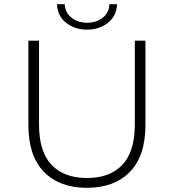

<svg xmlns="http://www.w3.org/2000/svg" viewBox="-20 -895 833 920"><path d="M396 5Q266 5 191 -71Q116 -147 116 -297V-700H167V-299Q167 -168 227 -105Q287 -42 397 -42Q506 -42 566 -105Q626 -168 626 -299V-700H677V-297Q677 -147 602 -71Q527 5 396 5ZM397 -753Q338 -753 296.5 -786Q255 -819 253 -875H290Q292 -834 323 -810Q354 -786 397 -786Q441 -786 472 -810Q503 -834 504 -875H541Q539 -819 497.5 -786Q456 -753 397 -753Z"/></svg>

Font: Modern
Style: Regular
Weight: 300
Designer: Julieta Ulanovsky
Foundry: Julieta Ulanovsky
Version: Version 8.000